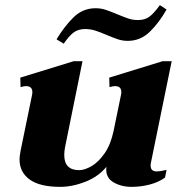

<svg xmlns="http://www.w3.org/2000/svg" viewBox="-20 -717 710 747"><path d="M228 -547 200 -564Q230 -614 266 -649.5Q302 -685 352 -685Q372 -685 390.5 -679Q409 -673 435 -662Q464 -650 480.5 -644.5Q497 -639 517 -639Q543 -639 560.5 -651.5Q578 -664 602 -697L628 -680Q600 -630 563.5 -594Q527 -558 477 -558Q457 -558 439 -564Q421 -570 395 -581Q367 -593 349 -598.5Q331 -604 311 -604Q285 -604 267 -591Q249 -578 228 -547ZM566 -73Q566 -50 590 -50Q602 -50 628 -56L622 -26Q597 -8 562.5 1Q528 10 492 10Q450 10 419.5 -9Q389 -28 394 -68Q363 -30 312.5 -10Q262 10 214 10Q135 10 95.5 -18.5Q56 -47 56 -97Q56 -108 60 -130L105 -349L106 -358Q106 -382 81 -382Q73 -382 60 -378L59 -415L267 -479H301L233 -144Q230 -128 230 -114Q230 -55 288 -55Q309 -55 336 -70.5Q363 -86 387 -120.5Q411 -155 422 -208L451 -349Q452 -353 452 -359Q452 -382 427 -382Q420 -382 406 -378L405 -415L613 -479H648L567 -83Q566 -79 566 -73Z"/></svg>

Font: Taviraj
Style: Bold Italic
Weight: 700
Italic angle: -12°
Designer: Katatrad Team
Foundry: CadsonDemak
Version: Version 1.001